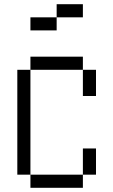

<svg xmlns="http://www.w3.org/2000/svg" viewBox="-20 -895 540 915"><path d="M375 -812.5V-875H250V-812.5H125V-750H250V-812.5ZM125 -62.5V0H375V-62.5ZM125 -62.5Q125 -62.5 125 -562.5H62.5Q62.5 -562.5 62.5 -62.5ZM375 -62.5H437.5Q437.5 -62.5 437.5 -187.5H375Q375 -187.5 375 -62.5ZM375 -562.5Q375 -562.5 375 -437.5H437.5Q437.5 -437.5 437.5 -562.5ZM125 -562.5H375V-625H125Z"/></svg>

Font: Unifont
Style: Regular
Weight: 500
Version: Version 13.0.05